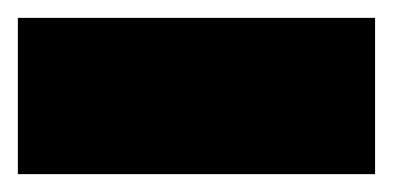

<svg xmlns="http://www.w3.org/2000/svg" viewBox="-20 -545 440 215"><path d="M400 -525H0V-350H400Z"/></svg>

Font: Variable Test Axis Matching
Style: Regular
Weight: 400
Version: Version 1.000